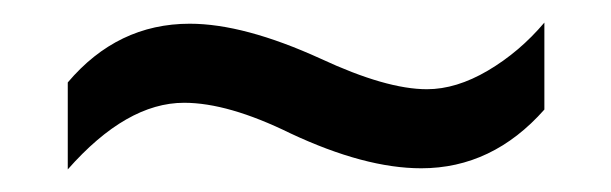

<svg xmlns="http://www.w3.org/2000/svg" viewBox="-20 -438 541 170"><path d="M237 -320Q303 -289 353 -289Q416 -289 462 -341V-418Q440 -392 412 -375.5Q384 -359 358 -359Q322 -359 264 -386Q196 -417 148 -417Q84 -417 40 -365V-288Q92 -347 143 -347Q182 -347 237 -320Z"/></svg>

Font: Noto Sans UI SemiCondensed
Style: Italic
Weight: 400
Width: 4
Italic angle: -12°
Designer: Monotype Design Team
Foundry: Monotype Imaging Inc.
Version: Version 1.901